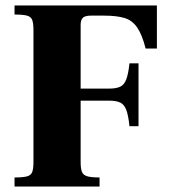

<svg xmlns="http://www.w3.org/2000/svg" viewBox="-20 -680 615 700"><path d="M33 0V-33Q64 -33 78.5 -37Q93 -41 97.5 -53Q102 -65 102 -89V-570Q102 -595 97.5 -607Q93 -619 78.5 -623Q64 -627 33 -627V-660H552V-503H511Q498 -554 480 -580Q462 -606 433.5 -614.5Q405 -623 360 -623H311Q291 -623 282.5 -615.5Q274 -608 274 -589V-357H378Q404 -357 418.5 -364Q433 -371 440.5 -391Q448 -411 452 -449H485V-220H452Q448 -259 440.5 -279Q433 -299 418.5 -306Q404 -313 378 -313H274V-89Q274 -66 278.5 -54Q283 -42 297.5 -37.5Q312 -33 343 -33V0Z"/></svg>

Font: Frank Ruhl Libre Black
Style: Regular
Weight: 900
Designer: Yanek Iontef
Foundry: Fontef
Version: Version 6.004